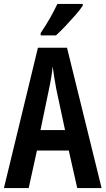

<svg xmlns="http://www.w3.org/2000/svg" viewBox="-20 -957 537 977"><path d="M373 0 330 -191H168L126 0H0L173 -714H321L497 0ZM267 -501Q261 -533 256 -563.5Q251 -594 248 -619Q243 -566 229 -502L186 -295H311ZM401 -928Q388 -908 364 -880.5Q340 -853 313.5 -825Q287 -797 265 -777H187V-789Q214 -829 235 -866Q256 -903 272 -937H401Z"/></svg>

Font: Noto Sans Thai ExtCond SemBd
Style: Regular
Weight: 600
Width: 2
Designer: Monotype Design Team
Foundry: Monotype Imaging Inc.
Version: Version 2.002; ttfautohint (v1.8.4.7-5d5b)